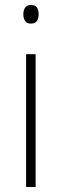

<svg xmlns="http://www.w3.org/2000/svg" viewBox="-20 -745 245 765"><path d="M103 -725Q121 -725 127.5 -714.5Q134 -704 134 -688Q134 -672 127 -661.5Q120 -651 103 -651Q87 -651 80 -661.5Q73 -672 73 -688Q73 -704 80 -714.5Q87 -725 103 -725ZM122 -529V0H84V-529Z"/></svg>

Font: Noto Sans Arabic SemCond ExtLt
Style: Regular
Weight: 200
Width: 4
Designer: Monotype Design Team, Nadine Chahine, Nizar Qandah and Khaled Hosny
Foundry: Monotype Imaging Inc.
Version: Version 2.012; ttfautohint (v1.8.4.7-5d5b)